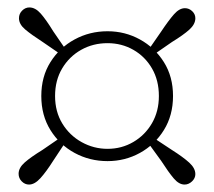

<svg xmlns="http://www.w3.org/2000/svg" viewBox="-20 -616 575 516"><path d="M390 -467 377 -479 413 -531Q433 -561 447.5 -577.5Q462 -594 477 -594Q488 -594 496.5 -586Q505 -578 505 -567Q505 -551 489 -536.5Q473 -522 442 -503ZM128 -358Q128 -316 147.5 -284Q167 -252 199.5 -234Q232 -216 269 -216Q307 -216 338.5 -234.5Q370 -253 388.5 -285Q407 -317 407 -358Q407 -400 388.5 -432Q370 -464 338.5 -482Q307 -500 269 -500Q230 -500 198 -482Q166 -464 147 -432Q128 -400 128 -358ZM91 -358Q91 -410 115.5 -449Q140 -488 180.5 -510Q221 -532 269 -532Q316 -532 356 -510Q396 -488 420.5 -449Q445 -410 445 -358Q445 -306 420.5 -266.5Q396 -227 356 -205Q316 -183 269 -183Q221 -183 180.5 -205Q140 -227 115.5 -266.5Q91 -306 91 -358ZM158 -481 146 -468 95 -503Q64 -523 47.5 -537Q31 -551 31 -567Q31 -579 39.5 -587.5Q48 -596 59 -596Q75 -596 89.5 -579.5Q104 -563 123 -532ZM145 -248 158 -237 123 -184Q104 -154 88.5 -137Q73 -120 58 -120Q47 -120 38.5 -128.5Q30 -137 30 -149Q30 -165 46.5 -179.5Q63 -194 94 -213ZM376 -235 389 -248 442 -213Q472 -194 488.5 -179Q505 -164 505 -148Q505 -137 496 -128.5Q487 -120 476 -120Q461 -120 447 -136.5Q433 -153 413 -184Z"/></svg>

Font: Noto Serif TC ExtraLight ExtraLight
Style: Regular
Weight: 250
Version: Version 2.003-H1;hotconv 1.1.1;makeotfexe 2.6.0